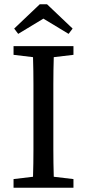

<svg xmlns="http://www.w3.org/2000/svg" viewBox="-20 -887 410 907"><path d="M234 -617Q232 -554 232 -489.5Q232 -425 232 -359V-310Q232 -245 232 -181Q232 -117 234 -52L327 -41V0H44V-41L136 -52Q138 -115 138 -179.5Q138 -244 138 -310V-359Q138 -424 138 -488Q138 -552 136 -617L44 -628V-669H327V-628ZM304 -727 185 -799 66 -727 47 -752 168 -867H202L323 -752Z"/></svg>

Font: SourceSerifPro
Style: Book
Weight: 400
Designer: Frank Grießhammer
Foundry: Adobe Systems Incorporated
Version: Version 1.014;PS Version 1.0;hotconv 1.0.73;makeotf.lib2.5.5